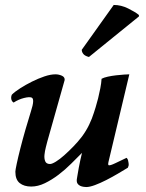

<svg xmlns="http://www.w3.org/2000/svg" viewBox="-20 -742 588 775"><path d="M290 -18Q291 -23 293 -36Q295 -49 298 -65Q301 -81 304.5 -97Q308 -113 311 -125Q291 -105 267 -81Q243 -57 216 -36.5Q189 -16 161 -2.5Q133 11 106 11Q77 11 59.5 -3Q42 -17 42 -49Q42 -55 47.5 -81Q53 -107 62 -142.5Q71 -178 82.5 -218Q94 -258 105 -293Q121 -342 108 -348Q99 -352 77 -346.5Q55 -341 35 -328Q27 -333 25.5 -342.5Q24 -352 28 -360Q40 -372 62 -386Q84 -400 109 -412.5Q134 -425 159 -433.5Q184 -442 204 -442Q217 -442 229.5 -436.5Q242 -431 241 -419L171 -171Q169 -163 165 -147.5Q161 -132 159.5 -117Q158 -102 162.5 -91Q167 -80 182 -80Q190 -80 205.5 -89.5Q221 -99 239 -115Q257 -131 276 -150.5Q295 -170 311 -191Q328 -214 340 -239Q352 -264 359 -287Q361 -293 366 -309Q371 -325 376 -345Q381 -365 385 -386Q389 -407 390 -424Q399 -429 415 -432.5Q431 -436 448.5 -438Q466 -440 481 -441Q496 -442 502 -442L418 -89Q415 -76 419 -75Q424 -73 446 -83.5Q468 -94 491 -105Q496 -100 497 -94.5Q498 -89 499 -84Q500 -77 499 -73Q498 -69 496 -65Q478 -54 455 -40.5Q432 -27 408.5 -15Q385 -3 363.5 5Q342 13 328 13Q324 13 317 12Q310 11 303.5 8Q297 5 293 -1Q289 -7 290 -18ZM439 -722Q469 -722 497 -708Q525 -694 539 -683Q543 -678 540 -675L339 -512Q323 -516 316.5 -524Q310 -532 310 -541Z"/></svg>

Font: Lusitana
Style: Bold Italic
Weight: 700
Designer: Ana Paula Megda
Foundry: Ana Paula Megda
Version: Version 1.000; ttfautohint (v1.1) -l 8 -r 50 -G 200 -x 14 -D